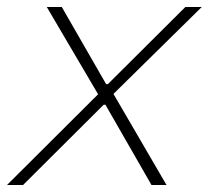

<svg xmlns="http://www.w3.org/2000/svg" viewBox="-34 -530 598 550"><path d="M-14 0 247 -260 100 -510H143L270 -289H275L497 -510H544L291 -261L443 0H400L268 -230H263L32 0Z"/></svg>

Font: Saira Thin
Style: Italic
Weight: 100
Italic angle: -12°
Designer: Hector Gatti with collaboration of the Omnibus-Type team
Foundry: Omnibus-Type
Version: Version 1.101